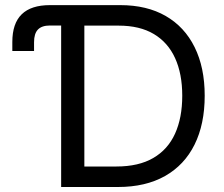

<svg xmlns="http://www.w3.org/2000/svg" viewBox="-20 -748 898 768"><path d="M29.3 -543.9V-580.1Q29.3 -654.3 66.9 -690.9Q104.5 -727.5 179.7 -727.5H224.6V-646H180.2Q147.5 -646 131.8 -629.9Q116.2 -613.8 116.2 -579.1V-543.9ZM451.7 0H275.9V-82H445.8Q534.7 -82 593 -116Q651.4 -149.9 680.2 -213.4Q709 -276.9 709 -365.2Q709 -452.6 680.4 -515.4Q651.9 -578.1 595.5 -611.8Q539.1 -645.5 454.6 -645.5H272V-727.5H460.9Q567.4 -727.5 642.8 -684.1Q718.3 -640.6 758.5 -559.3Q798.8 -478 798.8 -365.2Q798.8 -251.5 758.3 -169.7Q717.8 -87.9 640.1 -43.9Q562.5 0 451.7 0ZM317.4 -727.5V0H224.6V-727.5Z"/></svg>

Font: Inter Variable
Style: Regular
Weight: 400
Designer: Rasmus Andersson
Foundry: rsms
Version: Version 4.001;git-9221beed3